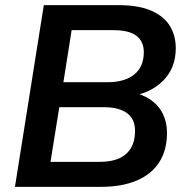

<svg xmlns="http://www.w3.org/2000/svg" viewBox="-20 -725 728 745"><path d="M38 0 150 -705H440Q518 -705 567 -683.5Q616 -662 639 -624.5Q662 -587 662 -538Q662 -462 614 -413Q566 -364 488 -352V-368Q532 -360 563.5 -338.5Q595 -317 611.5 -284Q628 -251 628 -210Q628 -142 597.5 -95Q567 -48 509.5 -24Q452 0 372 0ZM176 -97H366Q394 -97 416 -102Q438 -107 454.5 -117Q471 -127 482 -141.5Q493 -156 498.5 -175Q504 -194 504 -217Q504 -240 496.5 -257Q489 -274 473.5 -285.5Q458 -297 436 -303Q414 -309 385 -309H210ZM226 -406H397Q464 -406 501 -436Q538 -466 538 -523Q538 -564 509.5 -586Q481 -608 420 -608H258Z"/></svg>

Font: Nunito Sans 12pt ExtraLight
Style: Italic
Weight: 200
Italic angle: -9°
Designer: Vernon Adams
Foundry: Vernon Adams
Version: Version 3.101;gftools[0.9.27]